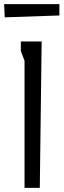

<svg xmlns="http://www.w3.org/2000/svg" viewBox="-69 -911 308 931"><path d="M219 -891V-836L-46 -827L-49 -891ZM124 0H50V-616L32 -664V-710H133Z"/></svg>

Font: Bahiana
Style: Regular
Weight: 400
Designer: Pablo Cosgaya & Dani Raskovsky
Foundry: Pablo Cosgaya & Dani Raskovsky
Version: Version 1.005